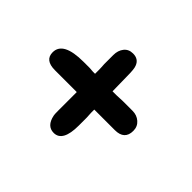

<svg xmlns="http://www.w3.org/2000/svg" viewBox="-86 -587 535 535"><g transform="rotate(45 182.0 -319.5)"><path d="M171 -163Q144 -163 137 -197Q136 -201 136 -215Q136 -229 136 -252V-289H50Q10 -289 10 -320Q10 -362 90 -362H114Q122 -361 127 -361Q132 -361 136 -361Q136 -366 136 -375.5Q136 -385 135 -398V-434Q135 -452 144.5 -464Q154 -476 171 -476Q193 -476 200 -457Q204 -448 204 -419L205 -361Q211 -361 220.5 -361Q230 -361 244 -362H283Q300 -362 312 -351.5Q324 -341 324 -324Q324 -289 286 -289H205Q205 -284 205 -276.5Q205 -269 206 -258V-227Q206 -163 171 -163Z"/></g></svg>

Font: Dongol
Style: Regular
Weight: 400
Designer: Abdo Mohamed and Ibrahim Hamdi
Foundry: Protype Foundry
Version: Version 1.000;hotconv 1.0.109;makeotfexe 2.5.65596